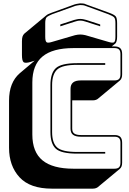

<svg xmlns="http://www.w3.org/2000/svg" viewBox="-20 -1007 768 1146"><path d="M534 119H290Q159 119 96.5 51Q34 -17 34 -125V-406Q34 -461 50 -501.5Q66 -542 97 -569L187 -645L165 -638Q132 -628 121.5 -635.5Q111 -643 111 -679V-760Q111 -779 114.5 -789Q118 -799 125 -806L256 -915L255 -914Q260 -919 268.5 -923Q277 -927 288 -931L415 -977Q425 -981 436.5 -983.5Q448 -986 458 -987Q468 -987 477 -986Q486 -985 493 -981L631 -931Q661 -920 670 -910Q679 -900 679 -869V-788Q679 -772 676 -762Q673 -752 669 -748L668 -747L647 -730H663Q687 -730 698 -719Q709 -708 709 -684V-563Q709 -550 705.5 -541Q702 -532 695 -526L565 -418Q561 -414 552.5 -411Q544 -408 534 -408H411V-239Q411 -218 424 -209.5Q437 -201 462 -201H663Q687 -201 698 -190Q709 -179 709 -155V-36Q709 -23 705.5 -14Q702 -5 695 1L565 109Q561 113 552.5 116Q544 119 534 119ZM578 -850 491 -878Q484 -880 476.5 -882Q469 -884 459 -884Q449 -884 441.5 -882Q434 -880 427 -878L340 -850V-861L423 -888Q432 -890 440 -892Q448 -894 459 -894Q470 -894 478 -892Q486 -890 495 -888L578 -861ZM428 -797Q445 -801 459 -801Q473 -801 490 -797L627 -757Q653 -749 661 -755Q669 -761 669 -788V-869Q669 -896 660.5 -904Q652 -912 627 -922L490 -972Q483 -975 475 -976Q467 -977 458 -977Q449 -976 438.5 -974Q428 -972 419 -968L291 -922Q267 -912 258.5 -904Q250 -896 250 -869V-788Q250 -761 258 -755Q266 -749 291 -757ZM663 0Q682 0 690.5 -8.5Q699 -17 699 -36V-155Q699 -174 690.5 -182.5Q682 -191 663 -191H462Q431 -191 416 -202.5Q401 -214 401 -239V-477Q401 -502 416 -514.5Q431 -527 462 -527H663Q682 -527 690.5 -535.5Q699 -544 699 -563V-684Q699 -703 690.5 -711.5Q682 -720 663 -720H419Q294 -720 233.5 -669.5Q173 -619 173 -515V-204Q173 -100 233.5 -50Q294 0 419 0ZM608 -100V-90H441Q344 -90 312.5 -120Q281 -150 281 -219V-499Q281 -570 313 -600Q345 -630 441 -630H608V-620H441Q353 -620 322 -592.5Q291 -565 291 -499V-219Q291 -154 321 -127Q351 -100 441 -100Z"/></svg>

Font: Bungee Shade
Style: Regular
Weight: 400
Designer: David Jonathan Ross
Foundry: David Jonathan Ross
Version: Version 1.001;PS 1.0;hotconv 1.0.72;makeotf.lib2.5.5900